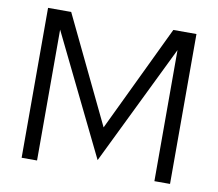

<svg xmlns="http://www.w3.org/2000/svg" viewBox="-78 -791 1002 883"><g transform="rotate(10 423.5 -350.0)"><path d="M77 0V-700H185L424 -203L662 -700H770V0H697V-612L423 -50L149 -611V0Z"/></g></svg>

Font: Red Hat Display VF
Style: Regular
Weight: 300
Designer: Pentagram, MCKL
Foundry: Pentagram, MCKL
Version: Version 1.023